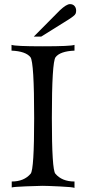

<svg xmlns="http://www.w3.org/2000/svg" viewBox="-20 -911 426 933"><path d="M342 2Q334 -2 271 -5Q208 -8 186 -8Q168 -8 106.5 -5.5Q45 -3 37 0V-29Q97 -29 129 -67Q146 -87 146 -337Q146 -609 128 -633Q105 -662 36 -665V-693Q54 -686 187 -686Q325 -686 342 -693V-665Q272 -662 250 -633Q232 -609 232 -337Q232 -86 249 -67Q281 -29 342 -29ZM350 -859Q350 -851 347.5 -845Q345 -839 336.5 -832.5Q328 -826 326.5 -825Q325 -824 313 -816L180 -733H144L271 -861Q303 -891 320 -891Q334 -891 342 -882Q350 -873 350 -859Z"/></svg>

Font: GFS Artemisia
Style: Regular
Weight: 400
Designer: Takis Katsoulidis and George D. Matthiopoulos
Foundry: Takis Katsoulidis and George D. Matthiopoulos
Version: Version 1.0